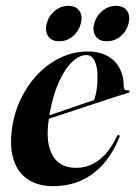

<svg xmlns="http://www.w3.org/2000/svg" viewBox="-20 -627 463 656"><path d="M83.5 -210.5Q83.5 -210.5 101.5 -216.8Q119.5 -223 148.2 -232.8Q177 -242.5 208.5 -253.5Q240 -264.5 267.5 -273.8Q295 -283 310.5 -288L299 -278Q305 -292 309 -313.5Q313 -335 313 -364.5Q313.5 -398 303.5 -418.5Q293.5 -439 275.5 -439Q255.5 -439 235.5 -423.5Q215.5 -408 197.8 -378.8Q180 -349.5 166.5 -308Q153 -266.5 146 -214.5Q135.5 -137 160 -95.2Q184.5 -53.5 240.5 -53.5Q268.5 -53.5 293.8 -65.2Q319 -77 340.5 -100.8Q362 -124.5 379 -160.5Q381 -164 382.5 -165.2Q384 -166.5 386 -166Q388 -165.5 388.8 -163Q389.5 -160.5 387.5 -157Q366 -104 333.2 -66.8Q300.5 -29.5 257.2 -10.2Q214 9 161 9Q111.5 9 77 -13Q42.5 -35 27.5 -78.2Q12.5 -121.5 20.5 -184.5Q27.5 -239.5 50.5 -287.8Q73.5 -336 108.5 -372.8Q143.5 -409.5 187.2 -430.2Q231 -451 279.5 -451Q322 -451 349.8 -434.2Q377.5 -417.5 390.5 -390.2Q403.5 -363 402.5 -331.5Q402.5 -325.5 405.2 -322Q408 -318.5 416.5 -318.5Q420 -318.5 421.2 -317.5Q422.5 -316.5 422.5 -315Q423 -313.5 421.8 -312Q420.5 -310.5 417.5 -309.5Q410 -307.5 383.2 -299Q356.5 -290.5 319 -278Q281.5 -265.5 241 -252.2Q200.5 -239 165.2 -227.2Q130 -215.5 108.2 -208.2Q86.5 -201 86.5 -201ZM182.5 -486Q156.5 -486 144.8 -503Q133 -520 139.5 -546.5Q146.5 -573 167 -590Q187.5 -607 213.5 -607Q239.5 -607 251.2 -590Q263 -573 256 -546Q249 -520 228.8 -503Q208.5 -486 182.5 -486ZM345 -486Q319 -486 307 -503Q295 -520 302 -546.5Q309 -573 329.8 -590Q350.5 -607 376 -607Q402.5 -607 414.2 -590Q426 -573 419 -546Q412.5 -520 392 -503Q371.5 -486 345 -486Z"/></svg>

Font: Fraunces 120pt SemiBold
Style: Italic
Weight: 600
Italic angle: -16°
Version: Version 1.000;[b76b70a41]